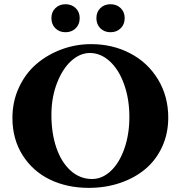

<svg xmlns="http://www.w3.org/2000/svg" viewBox="-20 -888 867 921"><path d="M509.8 -733.4Q480.5 -733.4 461.4 -752.2Q442.4 -771 442.4 -801.3Q442.4 -830.6 461.4 -849.1Q480.5 -867.7 509.8 -867.7Q539.6 -867.7 558.8 -849.1Q578.1 -830.6 578.1 -801.3Q578.1 -771 558.8 -752.2Q539.6 -733.4 509.8 -733.4ZM294.4 -733.4Q264.6 -733.4 245.6 -752.2Q226.6 -771 226.6 -801.3Q226.6 -830.6 245.8 -849.1Q265.1 -867.7 294.4 -867.7Q323.7 -867.7 343 -849.1Q362.3 -830.6 362.3 -801.3Q362.3 -771 343 -752.2Q323.7 -733.4 294.4 -733.4ZM405.8 13.2Q302.2 13.2 219.7 -26.6Q137.2 -66.4 88.4 -143.6Q39.6 -220.7 39.6 -322.3Q39.6 -400.9 70.8 -468.3Q102.1 -535.6 154.3 -580.6Q206.5 -625.5 274.7 -650.9Q342.8 -676.3 417 -676.3Q520 -676.3 604.2 -632.3Q688.5 -588.4 737.8 -507.3Q787.1 -426.3 787.1 -323.7Q787.1 -247.6 757.8 -183.8Q728.5 -120.1 677.2 -77.1Q626 -34.2 556.2 -10.5Q486.3 13.2 405.8 13.2ZM421.4 -29.3Q470.2 -29.3 511.2 -67.6Q552.2 -106 576.4 -174.6Q600.6 -243.2 600.6 -327.1Q600.6 -413.1 575.2 -483.9Q549.8 -554.7 506.3 -594.2Q462.9 -633.8 411.1 -633.8Q363.8 -633.8 321.8 -595.9Q279.8 -558.1 253.2 -489Q226.6 -419.9 226.6 -336.4Q226.6 -248.5 250.5 -179Q274.4 -109.4 319.1 -69.3Q363.8 -29.3 421.4 -29.3Z"/></svg>

Font: Elstob 8pt
Style: Bold
Weight: 700
Designer: Peter S. Baker
Version: Version 1.015